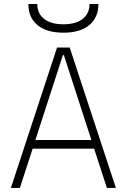

<svg xmlns="http://www.w3.org/2000/svg" viewBox="-20 -928 626 948"><path d="M33.7 0 261.7 -693.4H324.2L552.2 0H507.8L444.8 -193.8H141.1L78.1 0ZM290.5 -655.8 154.8 -236.8H431.2L295.4 -655.8ZM293 -766.6Q210.9 -766.6 165.5 -803.7Q120.1 -840.8 120.1 -908.2H164.1Q164.1 -860.8 198 -834.5Q231.9 -808.1 293 -808.1Q354 -808.1 387.9 -834.5Q421.9 -860.8 421.9 -908.2H465.8Q465.8 -840.8 420.4 -803.7Q375 -766.6 293 -766.6Z"/></svg>

Font: Caskaydia Cove ExtraLight
Style: Regular
Weight: 200
Monospace: yes
Designer: Aaron Bell
Foundry: Saja Typeworks
Version: Version 4.300; ttfautohint (v1.8.3)